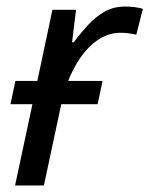

<svg xmlns="http://www.w3.org/2000/svg" viewBox="-20 -566 456 586"><path d="M26 0 79 -248H12L27 -319H94L140 -536H212L200 -437H205Q226 -465 248.5 -489.5Q271 -514 298.5 -530Q326 -546 362 -546Q375 -546 389 -544.5Q403 -543 416 -539L396 -460Q383 -463 371.5 -464.5Q360 -466 348 -466Q321 -466 297 -454.5Q273 -443 252.5 -422.5Q232 -402 216 -375.5Q200 -349 188 -319H293L278 -248H167L114 0Z"/></svg>

Font: Noto Sans Display
Style: Italic
Weight: 400
Italic angle: -12°
Designer: Monotype Design Team
Foundry: Monotype Imaging Inc.
Version: Version 2.003